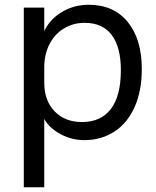

<svg xmlns="http://www.w3.org/2000/svg" viewBox="-20 -577 656 807"><path d="M80 -545H166V-446Q189 -496 240 -526.5Q291 -557 353 -557Q458 -557 517 -484.5Q576 -412 576 -287Q576 -195 546 -127.5Q516 -60 461 -24Q406 12 334 12Q281 12 234 -13.5Q187 -39 166 -77V210H80ZM325 -64Q404 -64 446 -119Q488 -174 488 -282Q488 -379 449.5 -430Q411 -481 336 -481Q287 -481 248 -457Q209 -433 187.5 -390.5Q166 -348 166 -294V-230Q166 -154 209.5 -109Q253 -64 325 -64Z"/></svg>

Font: Application
Style: Regular
Weight: 400
Designer: Wei Huang
Foundry: Wei Huang
Version: Version 0.012